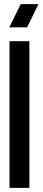

<svg xmlns="http://www.w3.org/2000/svg" viewBox="-20 -910 206 928"><path d="M122 -711V-2H26V-711ZM166 -890 111 -778H25L80 -890Z"/></svg>

Font: Fundamental  Brigade Condensed
Style: Regular
Weight: 400
Width: 3
Designer: Peter Wiegel, original typeface by Carl Albert Fahrenwaldt 1901
Foundry: Peter Wiegel
Version: Version 0.000 2012 initial release